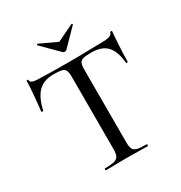

<svg xmlns="http://www.w3.org/2000/svg" viewBox="-184 -931 1005 1064"><g transform="rotate(-30 318.5 -399.0)"><path d="M50 -460Q50 -458 44 -458Q38 -458 38 -461Q42 -492 47.5 -553.5Q53 -615 53 -647Q53 -652 58.5 -652Q64 -652 64 -647Q64 -625 118 -625Q205 -622 320 -622Q379 -622 445 -624L513 -625Q550 -625 567 -630Q584 -635 589 -650Q590 -654 595.5 -654Q601 -654 601 -650Q598 -621 594.5 -559.5Q591 -498 591 -461Q591 -458 585.5 -458Q580 -458 580 -461Q573 -538 540 -572Q507 -606 442 -606Q405 -606 389 -601.5Q373 -597 367 -584Q361 -571 361 -542V-81Q361 -50 367.5 -36Q374 -22 393 -17Q412 -12 454 -12Q456 -12 456 -6Q456 0 454 0Q419 0 399 -1L320 -2L243 -1Q222 0 187 0Q184 0 184 -6Q184 -12 187 -12Q228 -12 247 -17.5Q266 -23 273.5 -37Q281 -51 281 -81V-544Q281 -572 274.5 -585Q268 -598 251.5 -602Q235 -606 199 -606Q137 -606 102 -571Q67 -536 50 -460ZM203 -790Q202 -790 202 -790.5Q202 -791 202 -791Q202 -793 204.5 -795.5Q207 -798 209 -797L318 -746L426 -798Q428 -799 430.5 -795.5Q433 -792 431 -791L329 -687Q325 -683 318 -683Q310 -683 306 -687Z"/></g></svg>

Font: Cormorant Infant Medium
Style: Regular
Weight: 500
Designer: Christian Thalmann (Catharsis Fonts)
Version: Version 3.000